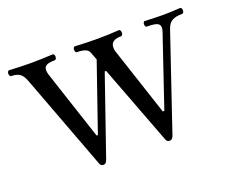

<svg xmlns="http://www.w3.org/2000/svg" viewBox="-80 -543 815 679"><g transform="rotate(-20 327.5 -203.5)"><path d="M192.4 2 56.6 -359.9Q48.8 -380.4 37.1 -387.9Q25.4 -395.5 5.9 -395.5Q2.9 -395.5 1 -398.7Q-1 -401.9 -1 -406.7Q-1 -411.1 1 -414.3Q2.9 -417.5 5.9 -417.5Q51.3 -415 87.9 -415Q124.5 -415 169.9 -417.5Q172.9 -417.5 174.8 -414.3Q176.8 -411.1 176.8 -406.7Q176.8 -401.9 174.8 -398.7Q172.9 -395.5 169.9 -395.5Q148.9 -395.5 138.9 -390.4Q128.9 -385.3 128.9 -372.6Q128.9 -364.3 132.3 -354L217.8 -94.7H222.7L310.1 -347.7L298.3 -378.4Q291.5 -395.5 252.9 -395.5Q250 -395.5 248.3 -398.7Q246.6 -401.9 246.6 -406.7Q246.6 -411.1 248.3 -414.3Q250 -417.5 252.9 -417.5Q299.3 -415 336.4 -415Q377.9 -415 419.4 -418Q422.4 -418 424.3 -414.6Q426.3 -411.1 426.3 -406.7Q426.3 -401.9 424.3 -398.4Q422.4 -395 419.4 -395Q379.9 -395 379.9 -367.2Q379.9 -358.4 381.3 -354L466.8 -94.7H472.7L562 -358.4Q565.4 -367.2 565.4 -375Q565.4 -386.7 554.2 -391.4Q543 -396 516.1 -396Q513.2 -396 511.5 -399.2Q509.8 -402.3 509.8 -406.7Q509.8 -410.6 511.5 -413.8Q513.2 -417 516.1 -417Q562 -415 583 -415Q611.8 -415 649.4 -417.5Q652.3 -417.5 654.3 -414.3Q656.2 -411.1 656.2 -406.7Q656.2 -401.9 654.3 -398.7Q652.3 -395.5 649.4 -395.5Q625 -395.5 611.3 -387.9Q597.7 -380.4 590.8 -359.9L470.2 -3.9Q465.3 11.2 455.1 11.2Q444.8 11.2 441.4 2L327.6 -297.9H322.3L220.7 -3.9Q215.8 11.2 206.1 11.2Q195.8 11.2 192.4 2Z"/></g></svg>

Font: JuniusX Light
Style: Regular
Weight: 300
Designer: Peter S. Baker
Foundry: Briery Creek Software
Version: Version 1.008